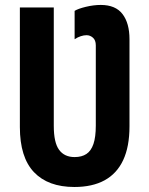

<svg xmlns="http://www.w3.org/2000/svg" viewBox="-20 -744 602 774"><path d="M279.8 9.8Q173.8 9.8 116.9 -50Q60.1 -109.9 60.1 -231.9V-713.9H196.8V-236.8Q196.8 -168.9 218.3 -139.9Q239.7 -110.8 280.8 -110.8Q309.6 -110.8 328.4 -123.3Q347.2 -135.7 356.7 -163.6Q366.2 -191.4 366.2 -237.8V-561Q366.2 -582 354.7 -592Q343.3 -602.1 329.1 -602.1Q317.9 -602.1 305.7 -598.1Q293.5 -594.2 280.8 -585.9V-700.2Q294.9 -709 326.4 -716.6Q357.9 -724.1 386.2 -724.1Q445.8 -724.1 473.9 -687.3Q502 -650.4 502 -585.9V-234.9Q502 -152.8 476.6 -98.6Q451.2 -44.4 401.9 -17.3Q352.5 9.8 279.8 9.8Z"/></svg>

Font: Open Sans Condensed
Style: Regular
Weight: 400
Width: 3
Designer: Monotype Design Team
Foundry: Monotype Imaging Inc.
Version: Version 3.000